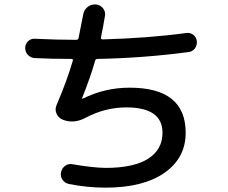

<svg xmlns="http://www.w3.org/2000/svg" viewBox="-20 -819 1040 874"><path d="M137.7 -554.7Q120.1 -555.7 107.4 -568.8Q94.7 -582 94.7 -600.6Q94.7 -618.2 107.4 -630.9Q120.1 -643.6 137.7 -642.6Q240.2 -637.7 327.1 -637.7Q335.9 -637.7 337.9 -647.5Q350.6 -710.9 358.4 -751Q361.3 -772.5 377.4 -786.1Q393.6 -799.8 415 -798.8Q434.6 -797.9 447.8 -782.7Q460.9 -767.6 458 -748Q448.2 -687.5 439.5 -648.4Q437.5 -640.6 447.3 -639.6Q657.2 -645.5 829.1 -668.9Q846.7 -670.9 860.4 -660.2Q874 -649.4 876 -631.3Q877.9 -613.3 867.2 -598.6Q856.4 -584 837.9 -582Q632.8 -554.7 423.8 -550.8Q415 -550.8 413.1 -543Q391.6 -466.8 353.5 -372.1V-370.1H357.4Q457 -419.9 570.3 -419.9Q825.2 -419.9 825.2 -214.8Q825.2 -99.6 728.5 -32.2Q631.8 35.2 460 35.2Q377.9 35.2 293.9 18.6Q275.4 14.6 264.6 -0.5Q253.9 -15.6 257.8 -34.7Q261.7 -53.7 276.9 -64.5Q292 -75.2 310.5 -71.3Q400.4 -55.7 460 -54.7Q587.9 -54.7 653.8 -96.2Q719.7 -137.7 719.7 -214.8Q719.7 -330.1 554.7 -330.1Q458 -330.1 368.2 -282.2Q316.4 -254.9 267.6 -273.4Q246.1 -281.2 237.3 -301.8Q228.5 -322.3 238.3 -342.8Q285.2 -452.1 311.5 -543Q313.5 -550.8 305.7 -550.8Q210.9 -550.8 137.7 -554.7Z"/></svg>

Font: Rounded Mgen+ 2p medium
Style: Regular
Weight: 500
Designer: [Source Han Sans]
Ryoko NISHIZUKA  (kana & ideographs); Paul D. Hunt (Latin, Greek & Cyrillic); Wenlong ZHANG  (bopomofo
Version: Version 1.059.20150602